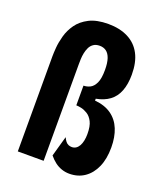

<svg xmlns="http://www.w3.org/2000/svg" viewBox="-129 -753 718 852"><g transform="rotate(20 230.5 -327.0)"><path d="M299 15Q280 15 262.5 9Q245 3 230 -8.5Q215 -20 202 -36L229 -132Q234 -121 240 -113.5Q246 -106 253.5 -103Q261 -100 269 -100Q280 -100 288.5 -105.5Q297 -111 303 -121.5Q309 -132 312 -146.5Q315 -161 315 -178Q315 -215 304.5 -235.5Q294 -256 278.5 -265.5Q263 -275 248.5 -278Q234 -281 225 -281V-374Q241 -374 256 -381.5Q271 -389 281 -410Q291 -431 291 -472Q291 -505 284 -525.5Q277 -546 264 -555.5Q251 -565 233 -565Q215 -565 203.5 -557Q192 -549 186 -536.5Q180 -524 177 -509.5Q174 -495 173.5 -480.5Q173 -466 173 -456V0H51V-450Q51 -464 53 -490Q55 -516 63.5 -547Q72 -578 91.5 -605.5Q111 -633 146 -651Q181 -669 236 -669Q290 -669 329.5 -649Q369 -629 389.5 -590Q410 -551 410 -493Q410 -448 397.5 -415.5Q385 -383 359.5 -364Q334 -345 296 -338V-329Q343 -325 374 -303Q405 -281 420 -244Q435 -207 435 -158Q435 -104 418 -65.5Q401 -27 370.5 -6Q340 15 299 15Z"/></g></svg>

Font: Bricolage Grotesque 24pt Condensed SemiBold
Style: Regular
Weight: 600
Width: 3
Designer: Mathieu Triay
Foundry: Atelier Triay
Version: Version 1.001;gftools[0.9.33.dev8+g029e19f]